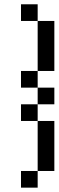

<svg xmlns="http://www.w3.org/2000/svg" viewBox="-20 -789 271 886"><path d="M153.8 -769.2V-692.3H76.9V-769.2ZM230.8 -692.3V-615.4H153.8V-692.3ZM230.8 -615.4V-538.5H153.8V-615.4ZM230.8 -538.5V-461.5H153.8V-538.5ZM153.8 -461.5V-384.6H76.9V-461.5ZM230.8 -384.6V-307.7H153.8V-384.6ZM153.8 -307.7V-230.8H76.9V-307.7ZM230.8 -230.8V-153.8H153.8V-230.8ZM230.8 -153.8V-76.9H153.8V-153.8ZM230.8 -76.9V0H153.8V-76.9ZM153.8 0V76.9H76.9V0Z"/></svg>

Font: Jacquarda Bastarda 9
Style: Regular
Weight: 400
Designer: Sarah Cadigan-Fried
Version: Version 1.000; ttfautohint (v1.8.4.7-5d5b)